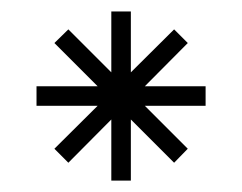

<svg xmlns="http://www.w3.org/2000/svg" viewBox="-20 -483 424 336"><path d="M209 -462.9V-356.4L284.7 -431.6L308.6 -407.7L233.4 -332H339.8V-297.9H233.4L308.6 -222.7L284.7 -198.2L209 -273.9V-167H174.8V-273.9L99.6 -198.2L75.2 -222.7L150.9 -297.9H43.9V-332H150.9L75.2 -407.7L99.6 -431.6L174.8 -356.4V-462.9Z"/></svg>

Font: DimaRavanNevis
Style: regular
Weight: 400
Designer: R.Balvardi
Foundry: Dima Software Group
Version: Version 1.00;May 26, 2019;FontCreator 11.5.0.2427 64-bit